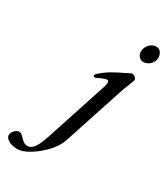

<svg xmlns="http://www.w3.org/2000/svg" viewBox="-430 -724 969 1111"><g transform="rotate(30 54.5 -168.0)"><path d="M-209 243Q-208 226 -193.5 211.5Q-179 197 -165 197Q-155 197 -147 203.5Q-139 210 -129 221Q-119 232 -108.5 238.5Q-98 245 -83 245Q-58 245 -40 217.5Q-22 190 -5 139L132 -280Q136 -293 136 -303Q136 -318 124 -318Q110 -318 64 -295Q60 -293 56 -293Q52 -293 49 -295Q46 -297 46 -301Q46 -306 49.5 -310.5Q53 -315 59 -320Q90 -347 121 -365Q152 -383 194 -403L228 -420Q240 -424 253 -413Q266 -402 262 -391L254 -369Q237 -328 221 -279L95 105Q80 149 39.5 192Q-1 235 -47 262.5Q-93 290 -125 290Q-163 290 -186 275.5Q-209 261 -209 243ZM212 -556Q212 -584 231 -605Q250 -626 278 -626Q296 -626 307 -610.5Q318 -595 318 -576Q318 -550 298.5 -530.5Q279 -511 253 -511Q236 -511 224 -524.5Q212 -538 212 -556Z"/></g></svg>

Font: EB Garamond Medium
Style: Italic
Weight: 500
Italic angle: -17.2°
Designer: Georg Duffner and Octavio Pardo
Foundry: Georg Duffner
Version: Version 1.000